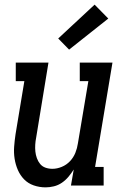

<svg xmlns="http://www.w3.org/2000/svg" viewBox="-20 -800 540 828"><path d="M177 8Q150 8 125.5 -0.5Q101 -9 84 -26.5Q67 -44 57 -67Q47 -90 43 -115.5Q39 -141 41 -167.5Q43 -194 47 -221L85 -450H48V-530H189L136 -207Q133 -192 132 -176.5Q131 -161 132.5 -146.5Q134 -132 139 -118Q144 -104 153 -93Q162 -82 176 -77Q190 -72 206 -72Q226 -72 246.5 -80.5Q267 -89 282 -105Q297 -121 305 -141Q313 -161 316 -182L361 -450H324V-530H465L390 -80H427V0H286L298 -69Q288 -53 275.5 -38Q263 -23 247 -12Q231 -1 212.5 3.5Q194 8 177 8ZM278 -586 231 -634 388 -780 447 -720Z"/></svg>

Font: Iosevka Slab Medium Oblique
Style: Regular
Weight: 500
Italic angle: -9°
Monospace: yes
Designer: Belleve Invis
Foundry: Belleve Invis
Version: Version 11.1.1; ttfautohint (v1.8.3)